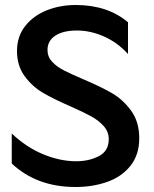

<svg xmlns="http://www.w3.org/2000/svg" viewBox="-20 -736 617 768"><path d="M285 -91Q220 -91 152.5 -119Q85 -147 27 -202V-82Q127 12 282 12Q351 12 409 -8.5Q467 -29 502 -73Q537 -117 537 -183Q537 -248 505 -292.5Q473 -337 428.5 -363Q384 -389 313 -419Q264 -440 235.5 -454.5Q207 -469 188.5 -489Q170 -509 170 -536Q170 -573 201.5 -593.5Q233 -614 288 -614Q341 -614 395 -590.5Q449 -567 492 -520V-647Q410 -716 283 -716Q220 -716 166.5 -694.5Q113 -673 80.5 -631.5Q48 -590 48 -532Q48 -473 78.5 -431.5Q109 -390 151.5 -365Q194 -340 263 -310Q315 -287 345 -270.5Q375 -254 395 -231.5Q415 -209 415 -179Q415 -132 375.5 -111.5Q336 -91 285 -91Z"/></svg>

Font: Geom Medium
Style: Bold
Weight: 500
Version: Version 1.102